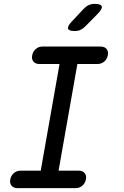

<svg xmlns="http://www.w3.org/2000/svg" viewBox="-20 -970 640 990"><path d="M282 -90H386Q406 -90 416.5 -77.5Q427 -65 423 -45Q419 -25 404.5 -12.5Q390 0 370 0H70Q50 0 39.5 -12.5Q29 -25 33 -45Q37 -65 51.5 -77.5Q66 -90 86 -90H190L287 -640H183Q163 -640 152.5 -652.5Q142 -665 146 -685Q150 -705 164.5 -717.5Q179 -730 199 -730H499Q519 -730 529.5 -717.5Q540 -705 536 -685Q532 -665 517.5 -652.5Q503 -640 483 -640H379ZM366 -810Q335 -810 331 -822Q327 -834 350 -859L411 -924Q423 -937 437 -943.5Q451 -950 468 -950Q500 -950 504.5 -937.5Q509 -925 484 -899L420 -834Q408 -822 395 -816Q382 -810 366 -810Z"/></svg>

Font: Maple Mono NL
Style: Italic
Weight: 400
Italic angle: -10°
Monospace: yes
Designer: subframe7536
Version: Version 7.000